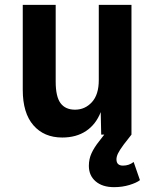

<svg xmlns="http://www.w3.org/2000/svg" viewBox="-20 -556 640 793"><path d="M237 12Q162 12 118 -38.5Q74 -89 74 -185V-536H210V-219Q210 -157 230 -130Q250 -103 290 -103Q331 -103 359.5 -134Q388 -165 388 -225V-536H523V0H398L396 -93Q376 -42 335.5 -15Q295 12 237 12ZM451 217Q403 217 375 193Q347 169 347 129Q347 101 358 77Q369 53 389 28L423 -16L523 0L491 41Q474 64 467.5 77.5Q461 91 461 102Q461 128 488 128Q513 128 532 113L558 188Q544 199 514.5 208Q485 217 451 217Z"/></svg>

Font: Geist Mono
Style: Bold
Weight: 700
Monospace: yes
Designer: Basement.studio, Andrés Briganti, Mateo Zaragoza
Foundry: Basement.studio, Vercel, Andrés Briganti, Guido Ferreyra, Mateo Zaragoza
Version: Version 1.500; ttfautohint (v1.8.4.7-5d5b)